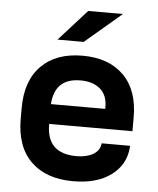

<svg xmlns="http://www.w3.org/2000/svg" viewBox="-52 -766 676 820"><g transform="rotate(5 285.5 -356.0)"><path d="M168.9 -226.1V-224.1Q168.9 -99.1 296.9 -99.1Q339.8 -99.1 367.7 -115.2Q395.5 -131.3 398.9 -160.2L399.9 -163.1H521V-157.2Q515.6 -82 454.6 -36.6Q393.1 8.8 292 8.8Q176.3 8.8 111.3 -54.2Q45.9 -117.2 45.9 -237.8V-283.2Q45.9 -401.4 109.9 -465.3Q173.3 -528.8 286.1 -528.8Q398.4 -528.8 461.9 -465.8Q525.9 -402.8 525.9 -286.1V-226.1ZM168.9 -311H401.9V-317.9Q401.9 -370.1 370.6 -396.5Q339.4 -422.9 286.1 -422.9Q176.3 -422.9 168.9 -311ZM293 -721.2H441.9L285.2 -587.9H172.9Z"/></g></svg>

Font: D-DIN Exp
Style: DINExp-Bold
Weight: 700
Width: 7
Designer: Charles Nix
Foundry: Datto Inc.
Version: Version 1.00